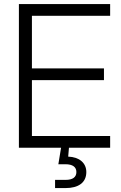

<svg xmlns="http://www.w3.org/2000/svg" viewBox="-20 -748 613 972"><path d="M75.7 0H289.1L275.4 83.5H311.5C348.1 83.5 366.7 97.7 366.7 123C366.7 148.9 348.1 162.6 312.5 162.6H258.8V204.1H312.5C376 204.1 417 177.2 417 123C417 77.1 381.8 46.9 325.2 44.9L329.1 0H537.6V-59.6H141.6V-342.3H506.3V-401.9H141.6V-668H537.6V-727.5H75.7Z"/></svg>

Font: Raveo Display Display Light
Style: Regular
Weight: 300
Designer: Jakub Foglar, Rasmus Andersson (Inter)
Foundry: Jakubfoglar.com
Version: Version 1.100;Glyphs 3.2.3 (3260)